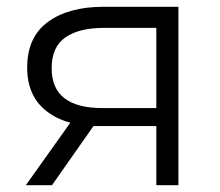

<svg xmlns="http://www.w3.org/2000/svg" viewBox="-20 -545 646 565"><path d="M440 -463H286Q213 -463 172.5 -435Q132 -407 132 -344Q132 -227 281 -227H440ZM187 -184Q146 -195 117 -218Q60 -262 60 -346Q60 -436 121 -480.5Q182 -525 284 -525H505V0H440V-174H275Q265 -174 255 -174L133 0H56Z"/></svg>

Font: Modern
Style: Small
Weight: 400
Designer: Julieta Ulanovsky
Foundry: Julieta Ulanovsky
Version: Version 8.000